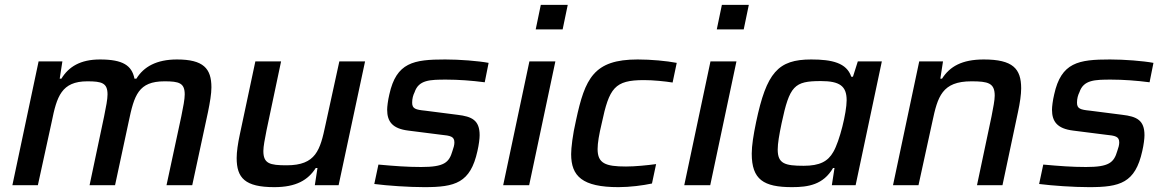

<svg xmlns="http://www.w3.org/2000/svg" viewBox="-20 -763 4801 791"><path d="M139 -510 31 0H136L193 -261C214 -365 233 -428 340 -428C400 -428 423 -421 423 -374C423 -354 417 -323 409 -284L349 0H454L510 -261C533 -371 550 -428 658 -428C718 -428 741 -421 741 -374C741 -354 735 -323 727 -284L666 0H772L837 -302C845 -341 851 -377 851 -403C851 -481 818 -518 709 -518C625 -518 572 -488 542 -439H534C523 -493 487 -518 392 -518C311 -518 263 -488 233 -439H226L237 -510Z M1110 8C1200 8 1249 -21 1281 -71H1288L1277 0H1375L1484 -510H1378L1321 -249C1299 -145 1282 -82 1161 -82C1091 -82 1065 -89 1065 -141C1065 -160 1071 -190 1078 -226L1138 -510H1032L968 -209C960 -172 955 -137 955 -112C955 -30 989 8 1110 8Z M1728 8C1855 8 1918 -9 1947 -141C1953 -167 1956 -192 1956 -206C1956 -268 1924 -283 1865 -290L1732 -307C1692 -311 1678 -315 1678 -340C1678 -357 1682 -371 1688 -383C1705 -434 1751 -435 1819 -435C1869 -435 1923 -431 1977 -424L1993 -504C1950 -512 1874 -518 1814 -518C1684 -518 1613 -506 1584 -374C1578 -349 1575 -323 1575 -311C1575 -262 1597 -233 1662 -225L1796 -208C1836 -204 1852 -201 1852 -176C1852 -166 1849 -155 1844 -141C1830 -93 1810 -75 1715 -75C1657 -75 1605 -79 1539 -85L1522 -5C1577 2 1663 8 1728 8Z M2208 -743 2187 -642H2298L2319 -743ZM2161 -510 2053 0H2160L2268 -510Z M2528 8C2575 8 2629 1 2666 -7L2683 -87C2647 -82 2596 -77 2559 -77C2474 -77 2442 -90 2442 -149C2442 -174 2448 -209 2459 -255C2490 -401 2512 -433 2633 -433C2671 -433 2720 -428 2751 -423L2768 -504C2726 -512 2663 -518 2607 -518C2426 -518 2390 -440 2353 -267C2339 -207 2333 -153 2333 -128C2333 -37 2379 8 2528 8Z M2954 -743 2933 -642H3044L3065 -743ZM2907 -510 2799 0H2906L3014 -510Z M3243 8C3310 8 3372 -2 3412 -71H3418L3407 0H3505L3613 -510H3514L3494 -447H3487C3468 -504 3408 -518 3322 -518C3185 -518 3138 -464 3095 -260C3084 -207 3077 -163 3077 -130C3077 -23 3126 8 3243 8ZM3291 -80C3213 -80 3184 -89 3184 -147C3184 -172 3190 -207 3200 -255C3233 -410 3252 -429 3362 -429C3440 -429 3468 -408 3468 -350C3468 -299 3439 -181 3413 -137C3391 -98 3357 -80 3291 -80Z M3767 -510 3659 0H3764L3821 -261C3843 -365 3861 -428 3982 -428C4051 -428 4078 -421 4078 -369C4078 -350 4072 -320 4065 -284L4005 0H4110L4174 -302C4182 -339 4187 -374 4187 -399C4187 -480 4153 -518 4033 -518C3943 -518 3893 -489 3861 -439H3854L3865 -510Z M4467 8C4594 8 4657 -9 4686 -141C4692 -167 4695 -192 4695 -206C4695 -268 4663 -283 4604 -290L4471 -307C4431 -311 4417 -315 4417 -340C4417 -357 4421 -371 4427 -383C4444 -434 4490 -435 4558 -435C4608 -435 4662 -431 4716 -424L4732 -504C4689 -512 4613 -518 4553 -518C4423 -518 4352 -506 4323 -374C4317 -349 4314 -323 4314 -311C4314 -262 4336 -233 4401 -225L4535 -208C4575 -204 4591 -201 4591 -176C4591 -166 4588 -155 4583 -141C4569 -93 4549 -75 4454 -75C4396 -75 4344 -79 4278 -85L4261 -5C4316 2 4402 8 4467 8Z"/></svg>

Font: Saira UNSAM Medium Italic
Style: Regular
Weight: 500
Italic angle: -12°
Designer: Hector Gatti with collaboration of the Omnibus-Type team
Foundry: Omnibus-Type
Version: Version 0.072;PS 000.072;hotconv 1.0.88;makeotf.lib2.5.64775